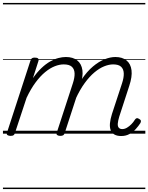

<svg xmlns="http://www.w3.org/2000/svg" viewBox="-20 -905 1004 1300"><path d="M801 16Q773 16 755 6Q737 -4 729.5 -23.5Q722 -43 724.5 -70.5Q727 -98 738 -133L806 -340Q819 -379 818 -408Q817 -437 800 -453Q783 -469 746 -469Q718 -469 685.5 -456Q653 -443 619.5 -415Q586 -387 553.5 -342.5Q521 -298 492 -235H468Q496 -313 532.5 -367Q569 -421 609.5 -455Q650 -489 689 -504Q728 -519 761 -519Q808 -519 836.5 -496Q865 -473 870.5 -429.5Q876 -386 855 -323L787 -114Q779 -87 777.5 -68.5Q776 -50 784 -40.5Q792 -31 808 -31Q824 -31 840 -40.5Q856 -50 870 -64.5Q884 -79 893 -94Q897 -101 904 -104Q911 -107 922 -100Q933 -94 934 -86.5Q935 -79 930 -71Q918 -52 899.5 -31.5Q881 -11 856.5 2.5Q832 16 801 16ZM51 15Q39 15 31 10Q23 5 27 -6L186 -494Q190 -506 196 -510.5Q202 -515 215 -515Q232 -515 238 -509Q244 -503 240 -491L203 -376Q231 -416 260.5 -444Q290 -472 319 -488.5Q348 -505 375 -512Q402 -519 426 -519Q474 -519 503 -496Q532 -473 538 -429.5Q544 -386 522 -323L418 -4Q415 6 408.5 10.5Q402 15 387 15Q376 15 368 10Q360 5 364 -6L473 -340Q486 -379 485 -408Q484 -437 466.5 -453Q449 -469 411 -469Q383 -469 351 -456.5Q319 -444 286 -417Q253 -390 221 -347Q189 -304 160 -243L81 -4Q78 6 72 10.5Q66 15 51 15ZM0 365H964V375H0ZM0 -20H964V0H0ZM0 -505H964V-500H0ZM0 -885H964V-875H0Z"/></svg>

Font: Playwrite DK Uloopet Guides
Style: Regular
Weight: 400
Designer: Veronika Burian, José Scaglione
Foundry: TypeTogether
Version: Version 1.003